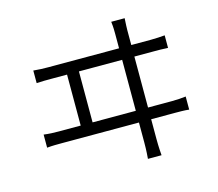

<svg xmlns="http://www.w3.org/2000/svg" viewBox="-110 -905 1221 1077"><g transform="rotate(-15 500.0 -367.0)"><path d="M128 -614V-541C158 -543 187 -543 214 -543H305V-247H178C150 -247 121 -248 91 -252V-176C122 -179 151 -179 178 -179H625V-62C625 -52 625 -17 621 31H700C696 -17 696 -54 696 -64V-179H835C854 -179 890 -179 916 -176V-252C891 -249 865 -247 835 -247H696V-543H810C829 -543 865 -543 891 -541V-614C866 -612 840 -610 810 -610H696V-696C696 -707 697 -734 699 -765H621C625 -733 625 -710 625 -696V-610H214C187 -610 157 -611 128 -614ZM625 -247H374V-543H625Z"/></g></svg>

Font: Noto Sans JP DemiLight
Style: Regular
Weight: 350
Designer: Ryoko NISHIZUKA 西塚涼子 (kana, bopomofo & ideographs); Paul D. Hunt (Latin, Greek & Cyrillic); Sandoll Communications 산돌커뮤니
Foundry: Adobe
Version: Version 2.004;hotconv 1.0.118;makeotfexe 2.5.65603